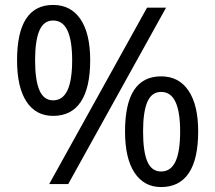

<svg xmlns="http://www.w3.org/2000/svg" viewBox="-20 -745 871 777"><path d="M179 0 575 -714H652L256 0ZM195 -276Q125 -276 87 -334Q49 -392 49 -501Q49 -613 85.5 -669Q122 -725 195 -725Q267 -725 306 -667Q345 -609 345 -501Q345 -390 307 -333Q269 -276 195 -276ZM195 -339Q234 -339 253 -379.5Q272 -420 272 -501Q272 -581 253 -621.5Q234 -662 195 -662Q157 -662 139.5 -621.5Q122 -581 122 -501Q122 -421 139.5 -380Q157 -339 195 -339ZM632 12Q563 12 524.5 -46Q486 -104 486 -213Q486 -325 522.5 -380.5Q559 -436 632 -436Q704 -436 743 -378Q782 -320 782 -213Q782 -101 744 -44.5Q706 12 632 12ZM632 -51Q671 -51 690 -91Q709 -131 709 -213Q709 -293 690 -333Q671 -373 632 -373Q594 -373 576.5 -333Q559 -293 559 -213Q559 -131 576.5 -91Q594 -51 632 -51Z"/></svg>

Font: mlyalm115
Style: Regular
Weight: 400
Designer: Jelle Bosma - Monotype Design Team
Foundry: Monotype Imaging Inc.
Version: Version 2.103